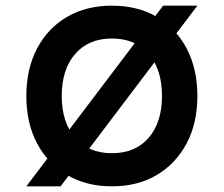

<svg xmlns="http://www.w3.org/2000/svg" viewBox="-20 -641 790 678"><path d="M556 -621H677L194 17H73ZM375 17Q285 17 217 -23Q149 -63 111 -134.5Q73 -206 73 -302Q73 -398 111 -470Q149 -542 217 -581.5Q285 -621 375 -621Q466 -621 533.5 -581.5Q601 -542 639 -470Q677 -398 677 -302Q677 -206 639 -134.5Q601 -63 533.5 -23Q466 17 375 17ZM375 -100Q458 -100 505 -154.5Q552 -209 552 -302Q552 -396 505 -450.5Q458 -505 375 -505Q293 -505 245.5 -450.5Q198 -396 198 -302Q198 -209 245.5 -154.5Q293 -100 375 -100Z"/></svg>

Font: Martian Mono SemiExpanded Medium
Style: Regular
Weight: 500
Width: 6
Designer: Roman Shamin
Foundry: Evil Martians
Version: Version 1.000